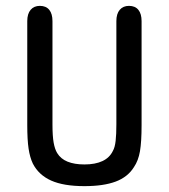

<svg xmlns="http://www.w3.org/2000/svg" viewBox="-20 -625 576 655"><path d="M463 -198V-553Q463 -578 452 -591.5Q441 -605 420 -605Q400 -605 388.5 -591.5Q377 -578 377 -553V-201Q377 -167 374.5 -144.5Q372 -122 365 -110Q354 -87 329.5 -75.5Q305 -64 268 -64Q234 -64 210.5 -73.5Q187 -83 175 -103Q167 -116 163 -138.5Q159 -161 159 -201V-553Q159 -578 148 -591.5Q137 -605 116 -605Q96 -605 84.5 -591.5Q73 -578 73 -553V-198Q73 -148 77.5 -118Q82 -88 92 -67Q112 -28 154.5 -9Q197 10 268 10Q333 10 374.5 -5.5Q416 -21 437 -55Q452 -77 457.5 -109Q463 -141 463 -198Z"/></svg>

Font: Beiruti Medium
Style: Regular
Weight: 500
Designer: Arlette Boutros
Foundry: Boutros
Version: Version 1.41